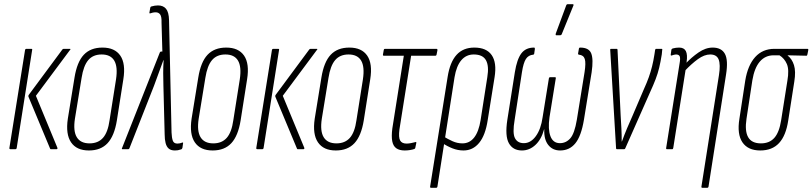

<svg xmlns="http://www.w3.org/2000/svg" viewBox="-20 -715 3893 920"><path d="M224 0Q221 0 220 -3L117 -250Q114 -256 119 -262L279 -478Q282 -481 285 -481H314Q321 -481 315 -475L152 -256L255 -7Q257 0 250 0ZM31 0Q24 0 25 -6L100 -475Q101 -481 107 -481H130Q136 -481 134 -475L60 -6Q59 0 53 0Z M406 6Q347 6 320.5 -33Q294 -72 305 -146L337 -343Q349 -418 381.5 -452.5Q414 -487 471 -487Q530 -487 556.5 -448.5Q583 -410 571 -335L540 -138Q528 -64 495.5 -29Q463 6 406 6ZM409 -28Q450 -28 473.5 -54.5Q497 -81 505 -139L536 -335Q545 -395 527.5 -424.5Q510 -454 467 -454Q426 -454 403 -427Q380 -400 371 -342L339 -146Q330 -87 348 -57.5Q366 -28 409 -28Z M818 6Q799 6 788.5 -3Q778 -12 773.5 -29.5Q769 -47 769 -71L763 -304Q762 -336 762 -365.5Q762 -395 764 -427H763Q751 -395 740.5 -365.5Q730 -336 718 -304L600 -4Q598 0 594 0H567Q562 0 565 -6L746 -464Q748 -468 752 -468H758L754 -607Q755 -635 747.5 -645.5Q740 -656 726 -656Q719 -656 712 -654.5Q705 -653 700 -651Q695 -650 696 -655L700 -678Q701 -683 705 -684Q722 -689 737 -689Q762 -689 775.5 -673Q789 -657 790 -618L802 -80Q803 -55 808 -41Q813 -27 830 -27Q842 -27 854 -32Q856 -33 857 -31.5Q858 -30 857 -27L854 -6Q852 0 847 1Q838 4 832 5Q826 6 818 6Z M999 6Q940 6 913.5 -33Q887 -72 898 -146L930 -343Q942 -418 974.5 -452.5Q1007 -487 1064 -487Q1123 -487 1149.5 -448.5Q1176 -410 1164 -335L1133 -138Q1121 -64 1088.5 -29Q1056 6 999 6ZM1002 -28Q1043 -28 1066.5 -54.5Q1090 -81 1098 -139L1129 -335Q1138 -395 1120.5 -424.5Q1103 -454 1060 -454Q1019 -454 996 -427Q973 -400 964 -342L932 -146Q923 -87 941 -57.5Q959 -28 1002 -28Z M1407 0Q1404 0 1403 -3L1300 -250Q1297 -256 1302 -262L1462 -478Q1465 -481 1468 -481H1497Q1504 -481 1498 -475L1335 -256L1438 -7Q1440 0 1433 0ZM1214 0Q1207 0 1208 -6L1283 -475Q1284 -481 1290 -481H1313Q1319 -481 1317 -475L1243 -6Q1242 0 1236 0Z M1589 6Q1530 6 1503.5 -33Q1477 -72 1488 -146L1520 -343Q1532 -418 1564.5 -452.5Q1597 -487 1654 -487Q1713 -487 1739.5 -448.5Q1766 -410 1754 -335L1723 -138Q1711 -64 1678.5 -29Q1646 6 1589 6ZM1592 -28Q1633 -28 1656.5 -54.5Q1680 -81 1688 -139L1719 -335Q1728 -395 1710.5 -424.5Q1693 -454 1650 -454Q1609 -454 1586 -427Q1563 -400 1554 -342L1522 -146Q1513 -87 1531 -57.5Q1549 -28 1592 -28Z M1919 6Q1894 6 1879 -4.5Q1864 -15 1859.5 -38.5Q1855 -62 1860 -100L1915 -448H1819Q1814 -448 1815 -454L1819 -476Q1820 -481 1824 -481H2071Q2077 -481 2076 -474L2072 -454Q2071 -448 2066 -448H1950L1894 -95Q1889 -56 1897.5 -41.5Q1906 -27 1928 -27Q1939 -27 1950.5 -29.5Q1962 -32 1970 -34Q1975 -36 1975 -31L1970 -7Q1970 -3 1965 -1Q1957 2 1944.5 4Q1932 6 1919 6Z M2046 185Q2040 185 2041 179L2125 -347Q2136 -417 2167.5 -452Q2199 -487 2253 -487Q2311 -487 2336 -451Q2361 -415 2350 -346L2317 -140Q2306 -67 2276 -30.5Q2246 6 2201 6Q2174 6 2148.5 -4Q2123 -14 2099 -30L2104 -62Q2125 -49 2148 -38.5Q2171 -28 2196 -28Q2230 -28 2252 -56Q2274 -84 2283 -140L2315 -345Q2324 -399 2308.5 -426.5Q2293 -454 2250 -454Q2214 -454 2190.5 -426.5Q2167 -399 2158 -345L2076 179Q2075 185 2069 185Z M2481 6Q2438 6 2418.5 -28.5Q2399 -63 2411 -141L2447 -369Q2457 -431 2478 -459Q2499 -487 2539 -487Q2543 -487 2543 -481L2540 -460Q2540 -454 2535 -453Q2512 -451 2500 -432.5Q2488 -414 2481 -369L2446 -141Q2435 -77 2447.5 -53Q2460 -29 2490 -29Q2523 -29 2547.5 -62.5Q2572 -96 2580 -153L2610 -339Q2611 -345 2616 -345H2639Q2645 -345 2643 -339L2613 -153Q2605 -96 2617.5 -62.5Q2630 -29 2663 -29Q2692 -29 2712.5 -52Q2733 -75 2744 -141L2781 -369Q2788 -414 2782 -432.5Q2776 -451 2754 -453Q2749 -454 2750 -459L2754 -482Q2755 -487 2760 -487Q2802 -487 2813 -459Q2824 -431 2815 -369L2778 -141Q2765 -63 2737 -28.5Q2709 6 2664 6Q2628 6 2607 -20.5Q2586 -47 2588 -95H2587Q2574 -47 2545.5 -20.5Q2517 6 2481 6ZM2646 -546Q2643 -546 2642.5 -548Q2642 -550 2643 -554L2693 -689Q2694 -692 2696 -693.5Q2698 -695 2701 -695H2724Q2727 -695 2728 -693Q2729 -691 2727 -687L2672 -552Q2670 -546 2663 -546Z M2937 0Q2932 0 2932 -5L2904 -475Q2903 -481 2908 -481H2935Q2939 -481 2939 -476L2954 -161Q2956 -130 2957.5 -100Q2959 -70 2959 -37H2960Q2972 -70 2985 -101Q2998 -132 3012 -163L3065 -287Q3080 -320 3089 -345.5Q3098 -371 3104.5 -397Q3111 -423 3116 -455L3119 -475Q3120 -481 3124 -481H3150Q3155 -481 3153 -475L3151 -454Q3145 -417 3138.5 -390Q3132 -363 3121.5 -335.5Q3111 -308 3094 -271L2976 -4Q2975 0 2970 0Z M3346 185Q3340 185 3341 179L3425 -355Q3433 -406 3423.5 -430Q3414 -454 3383 -454Q3355 -454 3324 -431.5Q3293 -409 3260 -374L3263 -408Q3293 -440 3327 -463.5Q3361 -487 3395 -487Q3437 -487 3453.5 -457Q3470 -427 3459 -358L3375 179Q3374 185 3368 185ZM3176 0Q3171 0 3172 -6L3236 -409Q3241 -436 3237 -445Q3233 -454 3219 -454Q3215 -454 3209.5 -452.5Q3204 -451 3198 -449Q3193 -448 3194 -454L3197 -476Q3198 -480 3200 -481Q3202 -482 3204 -483Q3211 -485 3219 -486Q3227 -487 3234 -487Q3258 -487 3266.5 -470Q3275 -453 3270 -418L3266 -397V-386L3206 -6Q3205 0 3201 0Z M3623 6Q3564 6 3537.5 -33Q3511 -72 3523 -146L3551 -329Q3563 -402 3598.5 -441.5Q3634 -481 3691 -481H3849Q3854 -481 3853 -475L3849 -455Q3848 -448 3844 -448L3754 -450V-449Q3775 -433 3784.5 -403Q3794 -373 3786 -324L3757 -138Q3746 -65 3713 -29.5Q3680 6 3623 6ZM3626 -28Q3667 -28 3690.5 -54.5Q3714 -81 3723 -139L3753 -329Q3762 -381 3750.5 -408Q3739 -435 3715 -450H3687Q3647 -450 3621 -420Q3595 -390 3585 -330L3557 -146Q3548 -87 3565 -57.5Q3582 -28 3626 -28Z"/></svg>

Font: Sofia Sans Extra Condensed ExtraLight
Style: Italic
Weight: 250
Italic angle: -9°
Version: Version 4.100